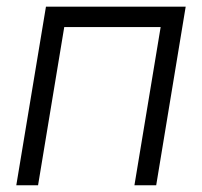

<svg xmlns="http://www.w3.org/2000/svg" viewBox="-20 -549 599 569"><path d="M530.3 -529.3 442.9 0H378.4L456.1 -468.8H170.4L92.8 0H28.3L116.2 -529.3Z"/></svg>

Font: Inter 24pt Light
Style: Italic
Weight: 300
Italic angle: -9.3988°
Designer: Rasmus Andersson
Foundry: rsms
Version: Version 4.001;git-66647c0bb